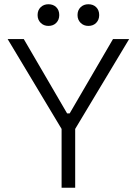

<svg xmlns="http://www.w3.org/2000/svg" viewBox="-20 -884 644 904"><path d="M270 0V-277L16 -700H92L296 -350H308L512 -700H588L334 -277V0ZM345 -813Q345 -836 359.5 -850Q374 -864 396 -864Q419 -864 433 -850Q447 -836 447 -813Q447 -791 433 -776.5Q419 -762 396 -762Q374 -762 359.5 -776.5Q345 -791 345 -813ZM157 -813Q157 -836 171.5 -850Q186 -864 208 -864Q231 -864 245 -850Q259 -836 259 -813Q259 -791 245 -776.5Q231 -762 208 -762Q186 -762 171.5 -776.5Q157 -791 157 -813Z"/></svg>

Font: Space 7353
Style: Regular
Weight: 400
Designer: Christine Claussen + Ruben Lyon  (Space 7353)
Version: Version 1.000;FEAKit 1.0